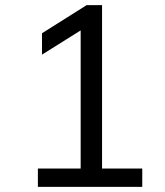

<svg xmlns="http://www.w3.org/2000/svg" viewBox="-20 -725 640 745"><path d="M127 0H532V-71H376V-705H316L143 -596V-513L293 -607V-71H127Z"/></svg>

Font: Poppy and Pepper
Style: Regular
Weight: 400
Designer: Thy Ha
Foundry: Thy Ha
Version: Version 0.001;Glyphs 3.2 (3227)